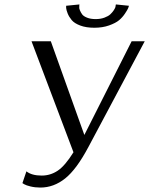

<svg xmlns="http://www.w3.org/2000/svg" viewBox="-20 -836 672 865"><path d="M360 -228 573 -650H632L379 -175Q325 -73 273.5 -32Q222 9 162 9Q138 9 117.5 4Q97 -1 89 -6L81 -11L99 -64Q123 -45 168 -45Q207 -45 240 -67Q273 -89 311 -150L122 -650H209ZM411 -750Q433 -750 450.5 -756.5Q468 -763 477 -771.5Q486 -780 492 -789Q498 -798 500 -804L501 -811L502 -816L561 -810Q560 -806 557.5 -799.5Q555 -793 543.5 -775.5Q532 -758 516.5 -745Q501 -732 471.5 -721.5Q442 -711 405 -711Q368 -711 341.5 -721Q315 -731 303 -745.5Q291 -760 285 -775Q279 -790 278 -800V-810L338 -816L337 -811Q338 -811 337 -805Q336 -799 340 -789.5Q344 -780 350 -771.5Q356 -763 372 -756.5Q388 -750 411 -750Z"/></svg>

Font: ArsenalItalic
Style: Italic
Weight: 400
Italic angle: -9°
Designer: Andrij Shevchenko
Foundry: Stairsfor.com
Version: Version 1.000